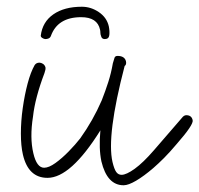

<svg xmlns="http://www.w3.org/2000/svg" viewBox="-20 -516 592 570"><path d="M223 -496Q250 -496 273.5 -480Q297 -464 303 -438Q306 -423 304.5 -411.5Q303 -400 291 -400Q282 -400 280 -409Q278 -414 278 -419Q278 -424 277 -428Q269 -465 221 -465Q151 -465 131 -409Q129 -404 124.5 -402Q120 -400 115 -400Q111 -400 106 -403Q101 -406 101 -410Q106 -451 138.5 -473.5Q171 -496 223 -496ZM347 34Q298 34 281 -37Q273 -75 278 -129Q190 12 121 12Q64 12 48 -57Q42 -83 42 -119.5Q42 -156 47.5 -195Q53 -234 62 -268Q71 -302 83 -323Q88 -330 97 -330Q102 -330 107.5 -326.5Q113 -323 115 -316Q116 -310 112 -299Q84 -225 78 -170Q68 -107 79 -61Q89 -18 111 -18Q125 -18 144.5 -32Q164 -46 184 -66.5Q204 -87 218 -105Q256 -158 282 -218Q293 -246 301.5 -272.5Q310 -299 315 -328Q318 -339 320 -344.5Q322 -350 329 -350Q350 -350 354 -334Q356 -324 350 -320Q296 -113 314 -35Q319 -14 325 -5.5Q331 3 341 3Q355 3 380 -15Q405 -33 437 -70L520 -166Q526 -174 533 -174Q549 -174 552 -159Q555 -146 505 -89Q484 -64 467 -47Q450 -30 435 -17Q407 7 384 20.5Q361 34 347 34Z"/></svg>

Font: Oooh Baby
Style: Normal
Weight: 400
Designer: Robert E. Leuschke
Foundry: Robert E. Leuschke
Version: Version 1.011; ttfautohint (v1.8.3)